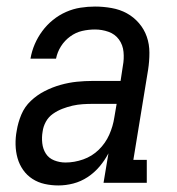

<svg xmlns="http://www.w3.org/2000/svg" viewBox="-20 -558 540 586"><path d="M158 8Q137 8 116.5 3.5Q96 -1 79 -12Q62 -23 50.5 -39.5Q39 -56 33.5 -75.5Q28 -95 27.5 -116.5Q27 -138 31 -159Q35 -184 45 -208Q55 -232 74 -250Q93 -268 116.5 -280Q140 -292 165 -299Q190 -306 214.5 -308.5Q239 -311 263 -311H348L355 -357Q359 -378 357 -399.5Q355 -421 343 -437.5Q331 -454 311 -461Q291 -468 270 -468Q250 -468 230.5 -463.5Q211 -459 194 -446.5Q177 -434 166 -416.5Q155 -399 151 -379H73Q77 -402 86 -423Q95 -444 109 -463Q123 -482 141.5 -497Q160 -512 181.5 -521.5Q203 -531 225.5 -534.5Q248 -538 270 -538Q295 -538 320.5 -533.5Q346 -529 367 -517.5Q388 -506 404 -487.5Q420 -469 428 -446Q436 -423 436 -397Q436 -371 432 -345L387 -70H428V0H296L311 -90Q300 -69 284 -50Q268 -31 247.5 -17.5Q227 -4 204 2Q181 8 158 8ZM180 -62Q207 -62 234 -71.5Q261 -81 281.5 -101Q302 -121 313.5 -147Q325 -173 329 -200L336 -241H263Q248 -241 232.5 -240Q217 -239 201.5 -235.5Q186 -232 170.5 -226Q155 -220 141.5 -210.5Q128 -201 120 -186.5Q112 -172 110 -156Q107 -139 109 -121Q111 -103 120 -89Q129 -75 145.5 -68.5Q162 -62 180 -62Z"/></svg>

Font: Iosevka Slab Oblique
Style: Regular
Weight: 400
Italic angle: -9°
Monospace: yes
Designer: Belleve Invis
Foundry: Belleve Invis
Version: Version 11.1.1; ttfautohint (v1.8.3)